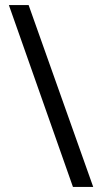

<svg xmlns="http://www.w3.org/2000/svg" viewBox="-20 -736 399 758"><path d="M93 -716 348 2H268L15 -716Z"/></svg>

Font: Avrile Sans Condensed
Style: Regular
Weight: 400
Width: 3
Designer: Monotype Design Team
Foundry: Monotype Imaging Inc.
Version: Version 2.001;September 10, 2019;FontCreator 11.5.0.2425 64-